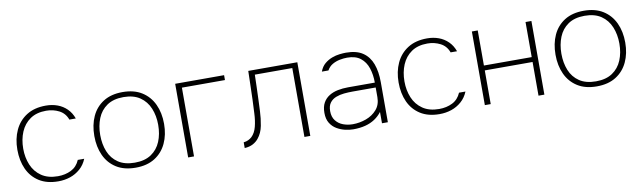

<svg xmlns="http://www.w3.org/2000/svg" viewBox="-36 -940 4529 1353"><g transform="rotate(-10 2228.0 -263.5)"><path d="M300 7Q218 7 163 -28Q108 -63 80.5 -123.5Q53 -184 53 -262Q53 -340 81.5 -401.5Q110 -463 166 -498.5Q222 -534 304 -534Q349 -534 387 -520Q425 -506 453.5 -478Q482 -450 497 -408H451Q434 -455 392 -476.5Q350 -498 300 -498Q231 -498 185.5 -466.5Q140 -435 117.5 -381.5Q95 -328 95 -262Q95 -199 117 -146Q139 -93 185.5 -61Q232 -29 303 -29Q356 -29 398 -50Q440 -71 460 -118H506Q489 -76 457 -48Q425 -20 385 -6.5Q345 7 300 7Z M853 7Q771 7 715.5 -28Q660 -63 632 -124Q604 -185 604 -263Q604 -342 632 -403Q660 -464 715.5 -499Q771 -534 853 -534Q935 -534 990.5 -499Q1046 -464 1074.5 -403Q1103 -342 1103 -263Q1103 -185 1074.5 -124Q1046 -63 990.5 -28Q935 7 853 7ZM853 -29Q925 -29 971 -60Q1017 -91 1039 -144Q1061 -197 1061 -263Q1061 -328 1039 -381.5Q1017 -435 971 -466.5Q925 -498 853 -498Q781 -498 735 -466.5Q689 -435 667.5 -381.5Q646 -328 646 -263Q646 -197 667.5 -144Q689 -91 735 -60Q781 -29 853 -29Z M1229 0V-527H1579V-492H1271V0Z M1633 4V-37Q1652 -39 1666.5 -46Q1681 -53 1692 -63Q1718 -88 1729 -131Q1740 -174 1742 -225Q1745 -271 1746.5 -323.5Q1748 -376 1749.5 -428.5Q1751 -481 1752 -527H2103V0H2061V-493H1793Q1792 -447 1790.5 -403.5Q1789 -360 1787.5 -318Q1786 -276 1784 -234Q1782 -182 1772 -130.5Q1762 -79 1733 -44Q1717 -24 1692.5 -11Q1668 2 1633 4Z M2410 7Q2384 7 2353 0Q2322 -7 2293.5 -23.5Q2265 -40 2247 -69Q2229 -98 2229 -142Q2229 -186 2245 -214.5Q2261 -243 2288.5 -260Q2316 -277 2351 -284Q2386 -291 2424 -291H2616Q2616 -348 2600.5 -395Q2585 -442 2549.5 -470Q2514 -498 2454 -498Q2429 -498 2401 -492.5Q2373 -487 2348.5 -473Q2324 -459 2309 -432H2262Q2275 -467 2299 -487Q2323 -507 2351 -517.5Q2379 -528 2406 -531Q2433 -534 2452 -534Q2527 -534 2572 -503.5Q2617 -473 2637.5 -417.5Q2658 -362 2658 -287V0H2616V-81Q2595 -53 2565 -33Q2535 -13 2496.5 -3Q2458 7 2410 7ZM2413 -29Q2462 -29 2508.5 -46Q2555 -63 2585.5 -98Q2616 -133 2616 -187V-256H2449Q2420 -256 2389 -253Q2358 -250 2331 -239.5Q2304 -229 2287.5 -207Q2271 -185 2271 -147Q2271 -106 2291.5 -79.5Q2312 -53 2344.5 -41Q2377 -29 2413 -29Z M3028 7Q2946 7 2891 -28Q2836 -63 2808.5 -123.5Q2781 -184 2781 -262Q2781 -340 2809.5 -401.5Q2838 -463 2894 -498.5Q2950 -534 3032 -534Q3077 -534 3115 -520Q3153 -506 3181.5 -478Q3210 -450 3225 -408H3179Q3162 -455 3120 -476.5Q3078 -498 3028 -498Q2959 -498 2913.5 -466.5Q2868 -435 2845.5 -381.5Q2823 -328 2823 -262Q2823 -199 2845 -146Q2867 -93 2913.5 -61Q2960 -29 3031 -29Q3084 -29 3126 -50Q3168 -71 3188 -118H3234Q3217 -76 3185 -48Q3153 -20 3113 -6.5Q3073 7 3028 7Z M3352 0V-527H3394V-276H3736V-527H3778V0H3736V-241H3394V0Z M4153 7Q4071 7 4015.5 -28Q3960 -63 3932 -124Q3904 -185 3904 -263Q3904 -342 3932 -403Q3960 -464 4015.5 -499Q4071 -534 4153 -534Q4235 -534 4290.5 -499Q4346 -464 4374.5 -403Q4403 -342 4403 -263Q4403 -185 4374.5 -124Q4346 -63 4290.5 -28Q4235 7 4153 7ZM4153 -29Q4225 -29 4271 -60Q4317 -91 4339 -144Q4361 -197 4361 -263Q4361 -328 4339 -381.5Q4317 -435 4271 -466.5Q4225 -498 4153 -498Q4081 -498 4035 -466.5Q3989 -435 3967.5 -381.5Q3946 -328 3946 -263Q3946 -197 3967.5 -144Q3989 -91 4035 -60Q4081 -29 4153 -29Z"/></g></svg>

Font: Onest Thin
Style: Regular
Weight: 250
Designer: Dmitri Voloshin, Andrey Kudryavtsev
Foundry: Dmitri Voloshin, Andrey Kudryavtsev
Version: Version 1.000;gftools[0.9.33]